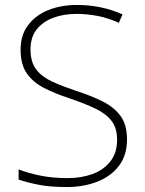

<svg xmlns="http://www.w3.org/2000/svg" viewBox="-20 -744 584 774"><path d="M492 -182Q492 -118 459.5 -75.5Q427 -33 372 -11.5Q317 10 249 10Q182 10 136.5 1Q91 -8 55 -20V-61Q94 -46 143 -36Q192 -26 252 -26Q308 -26 353 -42.5Q398 -59 425 -93.5Q452 -128 452 -181Q452 -228 429.5 -257Q407 -286 364 -306.5Q321 -327 259 -348Q201 -367 156.5 -390Q112 -413 87.5 -449Q63 -485 63 -544Q63 -603 93.5 -643Q124 -683 175 -703.5Q226 -724 290 -724Q389 -724 474 -686L459 -652Q415 -672 372.5 -680Q330 -688 288 -688Q237 -688 195 -672.5Q153 -657 128 -625.5Q103 -594 103 -545Q103 -494 126 -464Q149 -434 189.5 -415.5Q230 -397 283 -379Q346 -359 393 -335.5Q440 -312 466 -276.5Q492 -241 492 -182Z"/></svg>

Font: Noto Sans Bengali UI ExtraLight
Style: Regular
Weight: 200
Designer: Jelle Bosma - Monotype Design Team
Foundry: Monotype Imaging Inc.
Version: Version 2.003; ttfautohint (v1.8.4.7-5d5b)